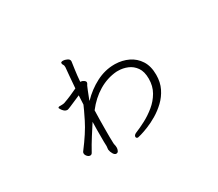

<svg xmlns="http://www.w3.org/2000/svg" viewBox="-110 -799 1221 1074"><g transform="rotate(-30 500.0 -262.0)"><path d="M393 12V8Q393 -1 391 -8.5Q389 -16 389 -23Q388 -40 388 -61.5Q388 -83 388 -107Q388 -136 388.5 -168Q389 -200 390 -233Q433 -289 487.5 -321.5Q542 -354 603 -359H614Q645 -359 674 -347Q703 -335 722 -308Q741 -281 741 -235Q741 -187 719.5 -150Q698 -113 665 -86Q632 -59 596 -40Q560 -21 530 -9Q513 -2 513 10Q513 11 513.5 12Q514 13 514 14Q517 20 525 20Q527 20 546.5 14.5Q566 9 596 -3Q626 -15 659 -34.5Q692 -54 721.5 -82Q751 -110 769.5 -147.5Q788 -185 788 -233Q788 -289 764.5 -325.5Q741 -362 702.5 -380.5Q664 -399 618 -400H613Q552 -400 495 -370.5Q438 -341 392 -293Q393 -295 393 -298Q404 -326 412.5 -348Q421 -370 423 -373Q431 -384 431 -391Q431 -398 421 -404.5Q411 -411 403 -411H400Q403 -451 408 -485.5Q413 -520 414 -528Q415 -531 415 -536Q415 -549 400.5 -555.5Q386 -562 376 -562Q363 -562 361 -556V-553Q361 -546 365 -541.5Q369 -537 369 -526V-522Q367 -500 364 -467.5Q361 -435 358 -393Q335 -382 312 -372Q289 -362 263 -353Q255 -351 247 -351H234Q222 -351 222 -344Q222 -343 227 -334.5Q232 -326 240.5 -318.5Q249 -311 261 -311Q264 -311 282 -318.5Q300 -326 355 -350L352 -292Q344 -272 313.5 -210.5Q283 -149 219 -65Q216 -61 216 -55Q216 -45 224.5 -35.5Q233 -26 243 -26Q252 -26 257 -35Q280 -77 304 -114.5Q328 -152 348 -183Q347 -158 347 -134.5Q347 -111 347 -91Q347 -72 347 -55Q347 -38 348 -26Q348 -22 347 -17Q346 -12 346 -7V-3Q348 11 356 24.5Q364 38 374 38Q383 38 387.5 30.5Q392 23 393 12Z"/></g></svg>

Font: Klee One
Style: Regular
Weight: 400
Designer: Fontworks Inc.
Foundry: Fontworks Inc.
Version: Version 1.100